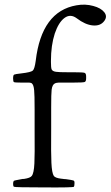

<svg xmlns="http://www.w3.org/2000/svg" viewBox="-20 -817 482 837"><path d="M304.7 -17.6Q304.7 -18.6 304.7 -21.5Q304.7 -28.3 299.8 -30.3Q294.9 -32.2 266.6 -36.1Q258.8 -36.1 254.9 -37.1Q252 -37.1 246.1 -38.1Q221.7 -41 214.8 -49.8Q206.1 -62.5 204.1 -107.4Q202.1 -139.6 203.1 -258.8Q203.1 -284.2 203.1 -297.9Q203.1 -316.4 203.1 -347.7Q203.1 -409.2 205.1 -425.8Q208 -449.2 220.7 -454.1Q228.5 -458 260.7 -457Q277.3 -457 287.1 -457Q293 -457 301.8 -457Q342.8 -457 349.1 -459.5Q355.5 -461.9 355.5 -475.6Q355.5 -477.5 355.5 -479.5Q355.5 -481.4 355.5 -483.4Q355.5 -497.1 348.6 -499.5Q341.8 -502 301.8 -502Q292 -502 286.1 -502Q283.2 -502 277.3 -502Q235.4 -502 224.6 -503.9Q209 -505.9 205.1 -514.6Q202.1 -521.5 202.1 -545.9Q202.1 -549.8 202.1 -551.8Q202.1 -619.1 218.8 -670.9Q235.4 -719.7 261.2 -738.8Q287.1 -757.8 314.5 -737.3Q351.6 -709 384.8 -706.1Q418 -703.1 434.6 -725.6Q449.2 -745.1 434.6 -763.7Q419.9 -782.2 386.7 -791Q351.6 -800.8 313.5 -793.9Q161.1 -767.6 135.7 -551.8Q130.9 -516.6 123 -509.3Q115.2 -502 73.2 -497.1Q45.9 -494.1 41.5 -491.7Q37.1 -489.3 37.1 -474.6Q37.1 -460.9 41 -459Q44.9 -457 70.3 -457Q73.2 -457 75.2 -457Q80.1 -457 89.8 -457Q112.3 -458 118.2 -454.1Q127 -447.3 128.9 -422.9Q130.9 -405.3 130.9 -339.8Q130.9 -313.5 130.9 -297.9Q130.9 -281.2 130.9 -251Q131.8 -135.7 129.9 -104.5Q127.9 -61.5 118.2 -49.8Q111.3 -41 85 -37.1Q78.1 -37.1 74.2 -36.1Q41 -30.3 40 -28.3Q37.1 -24.4 37.1 -15.1Q37.1 -5.9 40.5 -2.9Q43.9 0 171.9 0Q299.8 1 302.2 -2.9Q304.7 -6.8 304.7 -17.6Z"/></svg>

Font: Bpmf GenWan Min R
Style: R
Weight: 400
Foundry: But Ko
Version: Version 1.320